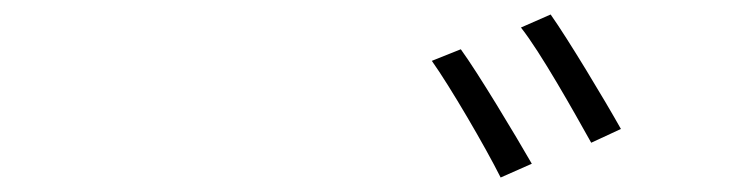

<svg xmlns="http://www.w3.org/2000/svg" viewBox="-20 -775 1040 265"><path d="M616 -707 576 -691C601 -656 650 -572 671 -530L714 -549C691 -589 640 -674 616 -707ZM740 -755 699 -737C726 -703 772 -621 796 -578L837 -597C814 -638 764 -721 740 -755Z"/></svg>

Font: Noto Sans Japanese Light
Style: Regular
Weight: 300
Designer: Ryoko NISHIZUKA (kana & ideographs); Paul D. Hunt (Latin, Greek & Cyrillic); Wenlong ZHANG (bopomofo); Sandoll Communica
Foundry: Adobe Systems Incorporated
Version: Version 1.000;PS 1;hotconv 1.0.78;makeotf.lib2.5.61930